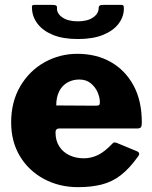

<svg xmlns="http://www.w3.org/2000/svg" viewBox="-20 -762 628 792"><path d="M209 -216Q209 -182 224.5 -158Q240 -134 266.5 -121.5Q293 -109 326 -109Q356 -109 384 -122.5Q412 -136 444 -170Q448 -174 451 -174.5Q454 -175 463 -172L545 -138Q561 -131 549 -116Q514 -67 478.5 -39.5Q443 -12 400 -1Q357 10 302 10Q224 10 161 -24Q98 -58 62 -118Q26 -178 26 -257Q26 -342 63.5 -406Q101 -470 163.5 -505Q226 -540 299 -540Q377 -540 436.5 -506.5Q496 -473 530.5 -410Q565 -347 565 -257Q565 -245 562.5 -239Q560 -233 548 -232H223Q217 -232 213 -228Q209 -224 209 -216ZM375 -326Q385 -326 388.5 -328.5Q392 -331 392 -340Q392 -359 383 -380.5Q374 -402 355 -418Q336 -434 307 -434Q280 -434 258 -421.5Q236 -409 224 -385Q212 -361 212 -327ZM301 -601Q240 -601 198.5 -618Q157 -635 135 -664Q113 -693 112 -727Q111 -736 113 -739Q115 -742 122 -742H193Q207 -742 211.5 -739Q216 -736 215 -729Q214 -706 237.5 -690Q261 -674 301 -674ZM301 -601V-674Q341 -674 364 -690Q387 -706 387 -729Q387 -736 391.5 -739Q396 -742 409 -742H480Q487 -742 489 -739Q491 -736 491 -727Q491 -693 469 -664Q447 -635 405 -618Q363 -601 301 -601Z"/></svg>

Font: Libre Franklin ExtraBold
Style: Regular
Weight: 800
Designer: Pablo Impallari, Rodrigo Fuenzalida, Nhung Nguyen
Foundry: Impallari Type
Version: Version 3.000